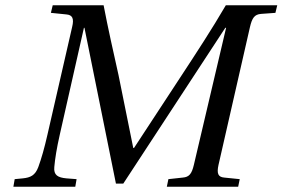

<svg xmlns="http://www.w3.org/2000/svg" viewBox="-20 -712 1077 732"><path d="M31 0H267L272 -29L233 -32C201 -35 184 -44 187 -75C190 -108 196 -146 208 -199L300 -606H302L422 -12H450L839 -606H842L719 -83C711 -49 701 -37 677 -35L622 -29L616 0H888L894 -29L835 -35C811 -37 806 -51 813 -83L933 -609C941 -643 950 -657 975 -659L1030 -663L1037 -692H841C788 -601 729 -511 668 -418L491 -148H488L432 -425C412 -515 392 -603 375 -692H181L174 -663L233 -657C256 -655 263 -642 255 -609L161 -199C149 -146 138 -108 126 -75C114 -43 96 -35 67 -32L36 -29Z"/></svg>

Font: Heuristica
Style: Italic
Weight: 400
Italic angle: -13°
Version: Version 1.0.1